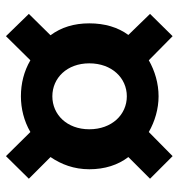

<svg xmlns="http://www.w3.org/2000/svg" viewBox="2 -688 586 629"><g transform="rotate(90 294.5 -373.0)"><path d="M98 -100 177 -180C213 -159 253 -149 295 -149C335 -149 376 -159 412 -180L491 -100L565 -175L494 -246C518 -281 534 -323 534 -373C534 -424 520 -467 494 -501L565 -572L491 -646L412 -568C377 -588 336 -600 295 -600C253 -600 212 -588 177 -568L98 -646L25 -572L94 -501C69 -467 56 -424 56 -373C56 -323 69 -281 95 -246L25 -175ZM295 -252C235 -252 187 -300 187 -373C187 -447 235 -496 295 -496C355 -496 403 -447 403 -373C403 -300 355 -252 295 -252Z"/></g></svg>

Font: Noto Sans Mono CJK JP Bold
Style: Regular
Weight: 700
Designer: Ryoko NISHIZUKA (kana & ideographs); Paul D. Hunt (Latin, Greek & Cyrillic); Wenlong ZHANG (bopomofo); Sandoll Communica
Foundry: Adobe Systems Incorporated
Version: Version 1.004;PS 1.004;hotconv 1.0.82;makeotf.lib2.5.63406